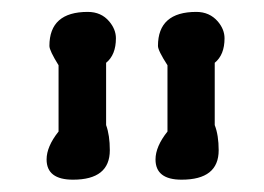

<svg xmlns="http://www.w3.org/2000/svg" viewBox="-20 -764 442 321"><path d="M157.4 -554.9Q163.6 -537.9 163.6 -512.8Q163.6 -463.6 102.1 -463.6Q57.9 -463.6 57.9 -497.4Q57.9 -519 77.9 -544.1V-654.9Q62.6 -679.5 62.6 -687.2Q62.6 -744.1 126.7 -744.1Q149.2 -744.1 162.6 -728.2Q173.8 -714.9 173.8 -700Q173.8 -672.3 157.4 -659ZM339 -554.9Q345.6 -537.9 345.6 -512.8Q345.6 -463.6 283.6 -463.6Q240 -463.6 240 -497.4Q240 -519 260 -544.1V-654.9Q244.1 -679.5 244.1 -687.2Q244.1 -744.1 308.2 -744.1Q330.3 -744.1 344.1 -728.2Q355.4 -714.9 355.4 -700Q355.4 -672.3 339 -659Z"/></svg>

Font: Myanmar Handwriting
Style: Regular
Weight: 400
Designer: Khon Soe Zaw Thu
Foundry: PaOh Unicode khonsoezawthu@gmail.com and @hotmail.com
Version: Version 1.30 November 9, 2016